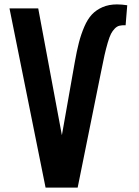

<svg xmlns="http://www.w3.org/2000/svg" viewBox="-20 -848 630 868"><path d="M186 0 22.9 -810.1H152.8L259.8 -236.8L317.9 -565.9Q327.1 -618.2 336.7 -655.3Q346.2 -692.4 361.1 -727.1Q376 -761.7 395.5 -782.5Q415 -803.2 443.6 -815.7Q472.2 -828.1 508.8 -828.1Q531.2 -828.1 555.2 -824.2L547.9 -733.9Q531.2 -734.4 520 -731.7Q508.8 -729 498.8 -718.8Q488.8 -708.5 481.9 -695.3Q475.1 -682.1 467 -654.8Q459 -627.4 452.4 -598.1Q445.8 -568.8 436 -519L331.1 0Z"/></svg>

Font: Oswald Medium
Style: Regular
Weight: 500
Designer: Vernon Adams
Foundry: Vernon Adams
Version: Version 4.103